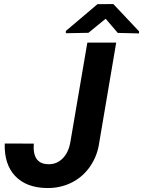

<svg xmlns="http://www.w3.org/2000/svg" viewBox="-20 -922 709 952"><path d="M413.1 -710.9H556.2L472.7 -218.8Q463.9 -151.4 427.7 -98.1Q391.6 -44.9 335 -16.6Q278.3 11.7 210.4 10.3Q109.9 8.3 55.2 -49.3Q0.5 -106.9 3.4 -210.4L147.5 -210Q140.1 -109.4 218.3 -107.9Q260.7 -106.4 290.5 -136.2Q320.3 -166 329.1 -218.8ZM669.4 -766.6V-756.3L564 -758.8L503.9 -829.1L418.5 -759.3L306.6 -757.3V-768.6L463.4 -901.4L542 -901.9Z"/></svg>

Font: RobotoInd
Style: Bold Italic
Weight: 700
Italic angle: -12°
Designer: Google
Version: Version 2.001150; 2014